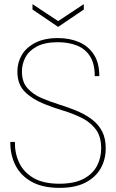

<svg xmlns="http://www.w3.org/2000/svg" viewBox="-20 -896 561 928"><path d="M268 12Q185 12 132 -18Q79 -48 54 -98.5Q29 -149 30 -210H52Q51 -156 72.5 -110Q94 -64 141.5 -36Q189 -8 267 -8Q338 -8 382.5 -31Q427 -54 448 -93Q469 -132 469 -179Q469 -237 442.5 -271.5Q416 -306 374.5 -326.5Q333 -347 285 -361.5Q237 -376 195 -393Q137 -416 100.5 -452Q64 -488 64 -550Q64 -594 85.5 -630.5Q107 -667 151 -689.5Q195 -712 260 -712Q316 -712 361 -693Q406 -674 433 -633.5Q460 -593 460 -528H438Q438 -589 414.5 -625Q391 -661 350.5 -676.5Q310 -692 260 -692Q197 -692 158.5 -671.5Q120 -651 103 -619Q86 -587 86 -550Q86 -500 112.5 -470Q139 -440 181 -422Q223 -404 271.5 -389Q320 -374 365 -354Q400 -338 428.5 -315.5Q457 -293 474 -260Q491 -227 491 -179Q491 -125 466.5 -82Q442 -39 393 -13.5Q344 12 268 12ZM261 -766 137 -850V-876L261 -794L385 -876V-850Z"/></svg>

Font: DM Sans 36pt Thin
Style: Regular
Weight: 250
Designer: Colophon Foundry, Jonny Pinhorn
Foundry: Colophon Foundry
Version: Version 4.004;gftools[0.9.30]